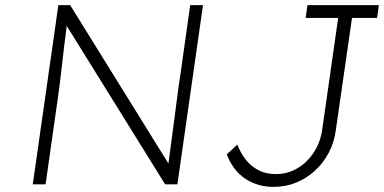

<svg xmlns="http://www.w3.org/2000/svg" viewBox="-20 -720 1500 750"><path d="M108 0 208 -700H254L638 -81Q642 -114 648.5 -161Q655 -208 661.5 -258Q668 -308 673.5 -351Q679 -394 683 -417L723 -700H773L673 0H625L240 -620Q240 -617 240 -613Q235 -577 230 -534.5Q225 -492 220.5 -451.5Q216 -411 212 -381.5Q208 -352 207 -344L158 0ZM1049 10Q1016 10 988 1.5Q960 -7 936.5 -23Q913 -39 895 -63Q877 -87 866 -117L907 -155Q919 -125 935 -103Q951 -81 970.5 -67Q990 -53 1011.5 -46.5Q1033 -40 1057 -40Q1103 -40 1141.5 -62.5Q1180 -85 1206 -125Q1232 -165 1239 -216L1301 -650H1174L1181 -700H1460L1453 -650H1355L1292 -213Q1286 -165 1264.5 -124Q1243 -83 1210 -53Q1177 -23 1136.5 -6.5Q1096 10 1049 10Z"/></svg>

Font: Lexend ExtLt
Style: Italic
Weight: 250
Italic angle: -8.13011°
Designer: Bonnie Shaver-Troup, Thomas Jockin
Foundry: Lexend
Version: Version 1.007